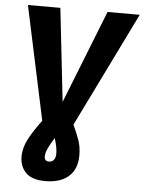

<svg xmlns="http://www.w3.org/2000/svg" viewBox="-60 -742 758 1011"><g transform="rotate(5 318.5 -236.0)"><path d="M217.5 222.1Q147.6 222.1 114.9 189.3Q82.2 156.4 82.2 104.7Q82.2 56.6 107.6 9.4Q133 -37.9 174.4 -93.1L272.6 -201.4L467 -693.6H637.2L339.8 -86.9L247.5 -7.7Q230.7 19.2 217.3 46Q204 72.7 204 93.1Q204 105.5 210.1 111.7Q216.3 117.9 227.4 117.9Q245.4 117.9 254.3 105.7Q263.2 93.5 263.2 74.7Q263.2 55.6 259.3 35.5Q255.5 15.4 247.5 -7.7L174.4 -93.1L46.1 -693.6H217.6L272.6 -201.4L339.8 -86.9Q360.4 -43.1 372.7 -7.6Q384.9 27.9 384.9 71.4Q384.9 144.7 340.7 183.4Q296.4 222.1 217.5 222.1Z"/></g></svg>

Font: Fira Sans Variable
Style: Italic
Weight: 397
Italic angle: -8°
Designer: Carrois Corporate & Edenspiekermann AG
Foundry: Carrois Corporate GbR & Edenspiekermann AG
Version: Version 4.202